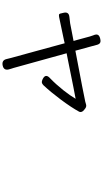

<svg xmlns="http://www.w3.org/2000/svg" viewBox="337 -1135 826 1540"><g transform="rotate(90 750.0 -365.0)"><path d="M453.1 -6.8Q449.2 -26.4 444.3 -42Q436.5 -68.4 393.6 -226.6Q348.6 -392.6 327.1 -470.7Q316.4 -468.8 296.9 -463.9Q153.3 -434.6 115.2 -425.8Q98.6 -422.9 92.8 -427.7Q88.9 -431.6 85.9 -448.2Q84 -456.1 83 -460Q71.3 -504.9 117.2 -508.8Q140.6 -510.7 167 -514.6L237.3 -528.3L308.6 -542Q305.7 -552.7 299.8 -572.3Q276.4 -656.2 272.5 -672.9Q268.6 -687.5 263.7 -699.2Q252.9 -723.6 259.3 -736.8Q265.6 -750 291 -755.9Q314.5 -761.7 325.7 -753.4Q336.9 -745.1 341.8 -721.7Q342.8 -715.8 347.7 -701.2Q348.6 -695.3 349.6 -692.4L386.7 -556.6Q748 -625 790 -634.8Q792 -634.8 794.9 -635.7Q808.6 -639.6 815.4 -641.6Q833 -647.5 848.6 -636.7L862.3 -626Q873 -618.2 877 -606.9Q880.9 -595.7 876 -586.9Q841.8 -524.4 779.3 -440.4Q718.8 -359.4 664.1 -300.8Q652.3 -289.1 641.6 -287.6Q630.9 -286.1 615.2 -293.9Q566.4 -317.4 608.4 -354.5Q655.3 -399.4 705.1 -461.9Q748 -516.6 772.5 -558.6Q746.1 -554.7 447.3 -494.1Q419.9 -489.3 407.2 -486.3Q505.9 -126 525.4 -59.6Q526.4 -55.7 529.8 -46.4Q533.2 -37.1 534.2 -31.2Q550.8 16.6 506.3 26.4Q461.9 36.1 453.1 -6.8Z"/></g></svg>

Font: Bpmf GenSen Rounded R
Style: R
Weight: 400
Foundry: But Ko
Version: Version 1.320